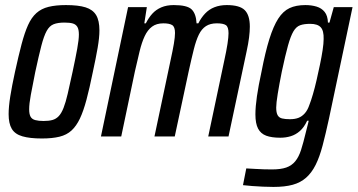

<svg xmlns="http://www.w3.org/2000/svg" viewBox="-20 -538 1410 757"><path d="M145 8Q98 8 68.5 -0.5Q39 -9 26.5 -30Q14 -51 14 -88Q14 -117 20.5 -158Q27 -199 39 -254Q53 -318 65 -363.5Q77 -409 90.5 -439Q104 -469 123.5 -486.5Q143 -504 171.5 -511Q200 -518 240 -518Q289 -518 317.5 -509Q346 -500 359 -478.5Q372 -457 372 -418Q372 -390 365 -349.5Q358 -309 346 -254Q333 -190 321 -145Q309 -100 295 -70.5Q281 -41 262 -23.5Q243 -6 214.5 1Q186 8 145 8ZM152 -61Q173 -61 187 -65Q201 -69 211.5 -80Q222 -91 230.5 -112.5Q239 -134 247 -168.5Q255 -203 266 -254Q278 -310 284.5 -346Q291 -382 291 -402Q291 -422 285 -432Q279 -442 267 -445.5Q255 -449 234 -449Q208 -449 191.5 -442.5Q175 -436 164 -416Q153 -396 143 -357.5Q133 -319 119 -254Q108 -199 101.5 -164Q95 -129 95 -107Q95 -88 100.5 -78Q106 -68 119 -64.5Q132 -61 152 -61Z M378 0 485 -510H559L549 -446H555Q566 -468 580.5 -484Q595 -500 616 -509Q637 -518 665 -518Q718 -518 735.5 -501Q753 -484 755 -446H762Q773 -468 788.5 -484.5Q804 -501 825.5 -509.5Q847 -518 874 -518Q925 -518 945 -498Q965 -478 965 -433Q965 -414 962 -390Q959 -366 952 -334L881 0H801L864 -298Q873 -339 877 -365.5Q881 -392 881 -407Q881 -432 870.5 -439Q860 -446 835 -446Q809 -446 792 -435Q775 -424 764 -401.5Q753 -379 744 -343Q735 -307 724 -257L669 0H589L652 -298Q661 -339 665.5 -365.5Q670 -392 670 -408Q670 -432 659 -439Q648 -446 624 -446Q597 -446 579.5 -433Q562 -420 550.5 -395.5Q539 -371 530.5 -336Q522 -301 512 -257L458 0Z M1058 199Q1039 199 1017 198Q995 197 975 195.5Q955 194 938 192L951 126Q970 127 987 128Q1004 129 1020 129.5Q1036 130 1052 130Q1087 130 1108.5 122.5Q1130 115 1144 98Q1158 81 1167 53Q1176 25 1186 -17Q1188 -27 1191.5 -39Q1195 -51 1197 -62H1191Q1179 -36 1162.5 -21.5Q1146 -7 1126.5 -1Q1107 5 1085 5Q1051 5 1029.5 -3Q1008 -11 997.5 -31Q987 -51 987 -87Q987 -117 993 -158.5Q999 -200 1011 -255Q1026 -333 1042 -384Q1058 -435 1077 -464.5Q1096 -494 1121.5 -506Q1147 -518 1184 -518Q1208 -518 1228 -512Q1248 -506 1260 -491Q1272 -476 1273 -449H1279L1296 -510H1370L1277 -70Q1264 -10 1252 35.5Q1240 81 1224.5 112Q1209 143 1187 162.5Q1165 182 1134 190.5Q1103 199 1058 199ZM1123 -68Q1143 -68 1157 -73.5Q1171 -79 1182 -91.5Q1193 -104 1200 -125Q1206 -140 1213.5 -165.5Q1221 -191 1228 -221.5Q1235 -252 1241.5 -283Q1248 -314 1252 -340.5Q1256 -367 1256 -384Q1257 -417 1244.5 -430.5Q1232 -444 1203 -444Q1179 -444 1163.5 -438.5Q1148 -433 1137 -414.5Q1126 -396 1115.5 -358.5Q1105 -321 1091 -255Q1081 -205 1075 -168Q1069 -131 1069 -114Q1069 -94 1074.5 -84Q1080 -74 1092 -71Q1104 -68 1123 -68Z"/></svg>

Font: Saira ExtraCondensed Medium
Style: Italic
Weight: 500
Width: 2
Italic angle: -12°
Designer: Hector Gatti with collaboration of the Omnibus-Type team
Foundry: Omnibus-Type
Version: Version 1.101